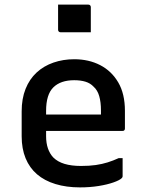

<svg xmlns="http://www.w3.org/2000/svg" viewBox="-20 -802 640 833"><path d="M302 -545Q365 -545 414.5 -519.5Q464 -494 493 -444.5Q522 -395 522 -321V-244Q522 -241 520.5 -238.5Q519 -236 517 -235Q515 -234 511 -234H261Q245 -234 228 -234Q211 -234 194 -234H160L151 -305H418Q418 -310 418 -314.5Q418 -319 418 -323Q418 -359 410.5 -385Q403 -411 386 -426Q372 -441 351 -447.5Q330 -454 302 -454Q243 -454 211.5 -423Q180 -392 180 -321V-211Q180 -181 188 -158Q196 -135 211 -119Q230 -100 260 -91Q290 -82 331 -82Q368 -82 395.5 -86Q423 -90 447 -97.5Q471 -105 495 -116H512Q512 -97 512 -77Q512 -57 512 -37Q512 -35 511 -33Q510 -31 508 -29Q499 -20 472 -10.5Q445 -1 407.5 5Q370 11 327 11Q268 11 220.5 -3.5Q173 -18 140.5 -46Q108 -74 91 -115.5Q74 -157 74 -211V-319Q74 -374 91 -416.5Q108 -459 139 -487.5Q170 -516 212 -530.5Q254 -545 302 -545ZM232 -782Q248 -782 264.5 -782Q281 -782 297.5 -782Q314 -782 330.5 -782Q347 -782 363 -782Q368 -782 371 -779Q374 -776 374 -771V-662Q358 -662 341.5 -662Q325 -662 308.5 -662Q292 -662 275.5 -662Q259 -662 243 -662Q238 -662 235 -665Q232 -668 232 -673Z"/></svg>

Font: Recursive Monospace Medium
Style: Regular
Weight: 500
Version: Version 1.047